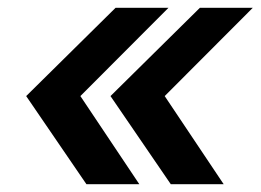

<svg xmlns="http://www.w3.org/2000/svg" viewBox="-20 -548 676 498"><path d="M204.1 -70.3 47.9 -298.8 279.8 -527.8H417L188.5 -298.8L341.3 -70.3ZM422.9 -70.3 266.6 -298.8 498.5 -527.8H635.7L407.2 -298.8L560.1 -70.3Z"/></svg>

Font: Inter 16pt SemiBold
Style: Italic
Weight: 600
Italic angle: -9.3988°
Version: Version 4.001;git-66647c0bb